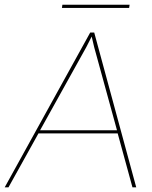

<svg xmlns="http://www.w3.org/2000/svg" viewBox="-43 -799 648 819"><path d="M-22.9 0 341.8 -660.2H358.9L538.1 0H522L459 -230H121.1L-6.8 0ZM127.9 -243.2H456.1L358.9 -597.2L348.1 -643.1L325.2 -598.1ZM221.2 -765.1 223.1 -778.8H509.8L507.8 -765.1Z"/></svg>

Font: Human Sans Thin
Style: Italic
Weight: 100
Italic angle: -8°
Designer: Tim Radville
Foundry: Continuum
Version: Version 1.000;FEAKit 1.0